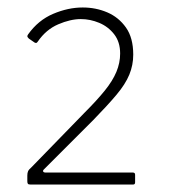

<svg xmlns="http://www.w3.org/2000/svg" viewBox="-20 -877 492 513"><path d="M206 -576Q239 -609 260 -635Q281 -661 291 -685Q301 -709 301 -734Q301 -765 285 -785.5Q269 -806 245 -816Q221 -826 196 -826Q168 -826 135.5 -812Q103 -798 81 -766Q77 -759 70 -765L57 -774Q53 -778 53 -780Q53 -782 55 -785Q82 -823 122 -840Q162 -857 201 -857Q236 -857 266.5 -844Q297 -831 316.5 -803.5Q336 -776 336 -731Q336 -703 325.5 -677.5Q315 -652 291 -623.5Q267 -595 229 -556L97 -424Q94 -421 95.5 -418.5Q97 -416 101 -416H335Q341 -416 341 -410V-390Q341 -384 336 -384H61Q56 -384 54.5 -386Q53 -388 53 -393V-408Q53 -415 55 -419.5Q57 -424 64 -430Z"/></svg>

Font: Libre Franklin Thin ExtraLight
Style: Regular
Weight: 250
Version: Version 3.000